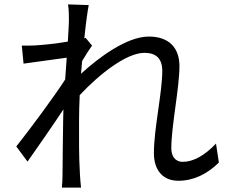

<svg xmlns="http://www.w3.org/2000/svg" viewBox="-20 -814 1040 872"><path d="M293 -720C293 -709 291 -672 288 -625C236 -616 177 -610 144 -608C120 -607 101 -606 79 -607L87 -525C150 -534 238 -546 283 -552C281 -520 278 -486 276 -453C226 -375 110 -219 54 -149L105 -80C153 -148 219 -243 268 -317C268 -301 267 -287 267 -277C265 -168 265 -117 264 -21C264 -5 263 20 261 38H348C346 20 344 -5 343 -23C338 -112 339 -173 339 -264C339 -300 340 -340 342 -382C434 -480 555 -574 636 -574C687 -574 717 -550 717 -492C717 -394 679 -230 679 -119C679 -36 724 7 790 7C858 7 921 -23 974 -76L961 -162C910 -108 858 -79 810 -79C774 -79 758 -107 758 -140C758 -242 795 -414 795 -514C795 -595 749 -648 656 -648C555 -648 426 -551 348 -479C350 -499 351 -518 353 -537C368 -562 385 -589 398 -607L369 -642C367 -641 365 -641 363 -640C370 -710 378 -766 383 -791L289 -794C293 -769 293 -742 293 -720Z"/></svg>

Font: Source Han Sans TC
Style: Regular
Weight: 400
Designer: Ryoko NISHIZUKA 西塚涼子 (kana, bopomofo & ideographs); Paul D. Hunt (Latin, Greek & Cyrillic); Sandoll Communications 산돌커뮤니
Foundry: Adobe
Version: Version 2.002;hotconv 1.0.116;makeotfexe 2.5.65601